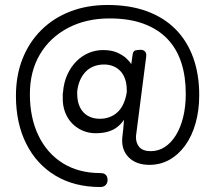

<svg xmlns="http://www.w3.org/2000/svg" viewBox="-20 -606 864 771"><path d="M383 145Q279 145 203 99.5Q127 54 85.5 -28.5Q44 -111 44 -221Q44 -303 70.5 -370Q97 -437 146 -485.5Q195 -534 262.5 -560Q330 -586 412 -586Q501 -586 569.5 -561Q638 -536 685 -488.5Q732 -441 756 -374Q780 -307 780 -224Q780 -163 765.5 -111.5Q751 -60 724 -22.5Q697 15 660.5 35.5Q624 56 580 56Q527 56 497 26Q467 -4 471 -53Q473 -71 475 -89Q477 -107 478 -125Q468 -110 453 -97.5Q438 -85 416 -78Q394 -71 363 -71Q337 -71 313 -81Q289 -91 270.5 -109.5Q252 -128 241.5 -155Q231 -182 232 -216Q232 -224 232 -229Q232 -234 233 -235Q236 -275 250.5 -306.5Q265 -338 287 -360Q309 -382 336.5 -393.5Q364 -405 394 -405Q427 -405 450 -395Q473 -385 487.5 -371.5Q502 -358 507 -348L513 -389Q515 -401 523.5 -403.5Q532 -406 546 -406Q556 -406 562.5 -399Q569 -392 567 -378L526 -59Q525 -32 539.5 -15.5Q554 1 585 1Q616 1 641.5 -15.5Q667 -32 686 -62.5Q705 -93 715.5 -135.5Q726 -178 726 -230Q726 -299 708 -354.5Q690 -410 652.5 -449.5Q615 -489 557 -510.5Q499 -532 420 -532Q326 -532 253.5 -494Q181 -456 140.5 -388Q100 -320 100 -228Q100 -133 134.5 -61.5Q169 10 232.5 49.5Q296 89 383 89Q394 89 400 92.5Q406 96 409 102Q412 108 412 117Q412 125 408.5 131.5Q405 138 398.5 141.5Q392 145 383 145ZM381 -129Q402 -129 420.5 -136Q439 -143 453 -156.5Q467 -170 476 -190Q485 -210 489 -235V-244Q489 -269 482.5 -288Q476 -307 464 -320Q452 -333 435 -340Q418 -347 398 -347Q376 -347 357.5 -340Q339 -333 325 -319Q311 -305 302 -285Q293 -265 290 -239V-230Q290 -198 301 -175.5Q312 -153 332.5 -141Q353 -129 381 -129Z"/></svg>

Font: Fredoka Light
Style: Regular
Weight: 300
Designer: Ben Nathan
Foundry: Milena B. Brandão, Ben Nathan
Version: Version 2.001